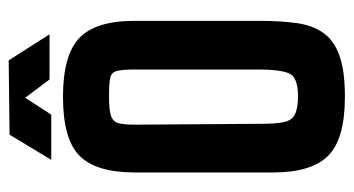

<svg xmlns="http://www.w3.org/2000/svg" viewBox="-206 -608 814 442"><g transform="rotate(-90 201.0 -387.0)"><path d="M54 -676 112 -772 283 -774 343 -680H239L197 -736L158 -676ZM199 0Q102 0 63.5 -38.5Q25 -77 25 -165V-484Q25 -573 63.5 -611Q102 -649 199 -649Q295 -649 334.5 -611.5Q374 -574 374 -484V-197Q374 -149 369 -112Q364 -75 346.5 -50Q329 -25 294 -12.5Q259 0 199 0ZM201 -108Q245 -108 253.5 -129.5Q262 -151 262 -197V-484Q262 -513 258.5 -525.5Q255 -538 242 -540.5Q229 -543 199 -543Q169 -543 155.5 -538.5Q142 -534 138.5 -521.5Q135 -509 135 -484L137 -192Q137 -158 141 -140Q145 -122 159 -115Q173 -108 201 -108Z"/></g></svg>

Font: New Amsterdam
Style: Regular
Weight: 400
Designer: Vladimir Nikolic
Foundry: Vladimir Nikolic
Version: Version 1.000; ttfautohint (v1.8.4.7-5d5b)